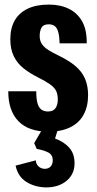

<svg xmlns="http://www.w3.org/2000/svg" viewBox="-20 -564 423 837"><path d="M191 10Q148 10 115 -1.5Q82 -13 60 -36Q38 -59 27 -91.5Q16 -124 16 -166H138Q138 -135 143 -115.5Q148 -96 159.5 -87Q171 -78 189 -78Q212 -78 222 -92.5Q232 -107 232 -130Q232 -153 224.5 -168Q217 -183 198 -196.5Q179 -210 145 -227Q111 -244 83.5 -265.5Q56 -287 40.5 -318Q25 -349 25 -393Q25 -441 44 -474.5Q63 -508 100.5 -526Q138 -544 193 -544Q243 -544 280.5 -525.5Q318 -507 338.5 -470Q359 -433 358 -375H240Q239 -406 234 -424Q229 -442 219 -450Q209 -458 192 -458Q169 -458 161 -443.5Q153 -429 153 -407Q153 -386 163 -371.5Q173 -357 191.5 -345.5Q210 -334 233 -323Q281 -300 309.5 -275.5Q338 -251 351 -220Q364 -189 364 -149Q364 -101 345 -65Q326 -29 287 -9.5Q248 10 191 10ZM180 253Q132 252 95 229Q58 206 48 158L136 135Q137 151 147.5 161Q158 171 174 172Q192 172 201 161.5Q210 151 210 135Q210 111 191 101Q172 91 140 85L129 60L175 -19H238L220 40Q259 54 282 80Q305 106 305 148Q305 195 270.5 224Q236 253 180 253Z"/></svg>

Font: Mona Sans Condensed
Style: Bold
Weight: 700
Width: 3
Designer: Deni Anggara
Foundry: GitHub
Version: Version 2.000